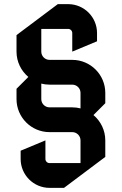

<svg xmlns="http://www.w3.org/2000/svg" viewBox="-20 -690 590 930"><path d="M180 -285C192.8 -281.7 206.2 -280 220 -280H330C352.1 -280 370 -262.1 370 -240V-165C357.2 -168.3 343.8 -170 330 -170H220C197.9 -170 180 -187.9 180 -210ZM260 -670 60 -520V-440C60 -390.8 82.3 -346.7 117.3 -317.3L60 -260V-210C60 -121.7 131.7 -50 220 -50H330C352.1 -50 370 -32.1 370 -10V100H220C209 100 200 91 200 80V-10L80 40V80C80 157.3 142.7 220 220 220H290L490 70V-10C490 -59.2 467.7 -103.3 432.7 -132.7L490 -190V-240C490 -328.3 418.3 -400 330 -400H220C197.9 -400 180 -417.9 180 -440V-550H310C321 -550 330 -541 330 -530V-440L450 -490V-530C450 -607.3 387.3 -670 310 -670Z"/></svg>

Font: Abibas
Style: Medium
Weight: 500
Version: Version 0.3